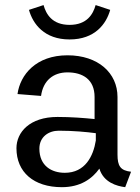

<svg xmlns="http://www.w3.org/2000/svg" viewBox="-20 -737 561 768"><path d="M95.8 -697.5C111.7 -640.8 157.5 -579.2 258.3 -579.2C359.2 -579.2 405 -640.8 420.8 -697.5L362.5 -716.7C352.5 -680.8 328.3 -637.5 258.3 -637.5C188.3 -637.5 164.2 -680.8 154.2 -716.7ZM45.8 -144.2C45.8 -48.3 115 11.7 227.5 11.7C301.7 11.7 348.3 -21.7 377.5 -62.5C394.2 -7.5 446.7 7.5 480.8 11.7L504.2 -50C461.7 -55 450 -72.5 450 -119.2V-349.2C450 -445 372.5 -515.8 250 -515.8C124.2 -515.8 60.8 -438.3 50 -360.8L144.2 -353.3C152.5 -414.2 192.5 -447.5 250 -447.5C310.8 -447.5 358.3 -419.2 358.3 -349.2V-260.8C317.5 -265 264.2 -269.2 210 -269.2C98.3 -269.2 45.8 -207.5 45.8 -144.2ZM363.3 -204.2V-175C353.3 -112.5 320.8 -45.8 239.2 -45.8C186.7 -45.8 137.5 -73.3 137.5 -142.5C137.5 -190 175 -214.2 215 -214.2C273.3 -214.2 326.7 -209.2 363.3 -204.2Z"/></svg>

Font: Boon Medium
Style: Regular
Weight: 500
Designer: Sungsit Sawaiwan
Foundry: FontUni
Version: Version 2.0